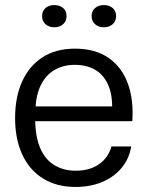

<svg xmlns="http://www.w3.org/2000/svg" viewBox="-20 -724 614 753"><path d="M276.7 9.2Q201.8 9.2 148.5 -24.1Q95.2 -57.3 67.2 -118.2Q39.2 -179 39.2 -260.3Q39.2 -343.5 66.9 -404.7Q94.7 -465.8 147 -499.5Q199.3 -533.2 273.8 -533.2Q353.7 -533.2 405.8 -496.9Q458 -460.7 481.3 -396.7Q504.7 -332.7 498.8 -248.7H118Q119.5 -183.7 138.9 -140.5Q158.3 -97.3 193.9 -75.9Q229.5 -54.5 276.7 -54.5Q333 -54.5 369.1 -80.5Q405.2 -106.5 417.2 -149.5H494.7Q486 -99.5 455.7 -64Q425.3 -28.5 379.4 -9.7Q333.5 9.2 276.7 9.2ZM118.8 -295 110.3 -306.8H428.7L420 -293.5Q421.2 -355.7 402.8 -394.3Q384.5 -432.8 351.3 -451.3Q318.2 -469.7 273.8 -469.7Q228.5 -469.7 194.4 -449.9Q160.3 -430.2 140.7 -391.4Q121.2 -352.7 118.8 -295ZM387.4 -617Q366.4 -617 352.9 -629Q339.3 -641 339.3 -660.6Q339.3 -680.9 352.8 -692.5Q366.3 -704.1 387.4 -704.1Q408.4 -704.1 421.9 -692.5Q435.3 -680.9 435.3 -660.6Q435.3 -641 421.8 -629Q408.3 -617 387.4 -617ZM193.1 -617Q172.1 -617 158.6 -629Q145 -641 145 -660.6Q145 -680.9 158.5 -692.5Q172.1 -704.1 193.1 -704.1Q214.1 -704.1 227.6 -692.5Q241 -680.9 241 -660.6Q241 -641 227.5 -629Q214.1 -617 193.1 -617Z"/></svg>

Font: Mona Sans ExtraLight
Style: Regular
Weight: 200
Designer: Deni Anggara
Foundry: GitHub
Version: Version 2.000